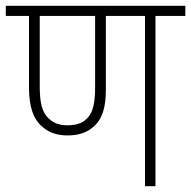

<svg xmlns="http://www.w3.org/2000/svg" viewBox="-20 -642 659 662"><path d="M516 -587H619V-622H0V-587H80V-338C80 -275 95 -231 125 -206C146 -186 176 -175 212 -175C251 -175 279 -185 300 -203C333 -230 345 -271 345 -333V-587H480V0H516ZM212 -210C183 -210 163 -219 150 -232C124 -253 117 -290 117 -347V-587H308V-348C308 -291 303 -252 275 -229C261 -216 240 -210 212 -210Z"/></svg>

Font: Noto Sans SemiCondensed ExtraLight
Style: Regular
Weight: 200
Width: 4
Designer: Monotype Design Team
Foundry: Monotype Imaging Inc.
Version: Version 2.013